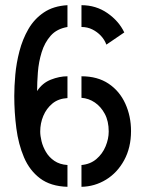

<svg xmlns="http://www.w3.org/2000/svg" viewBox="-20 -719 560 740"><path d="M240 1Q175 -1 134.5 -31.5Q94 -62 72.5 -112.5Q51 -163 43 -224.5Q35 -286 35 -349Q35 -386 39 -431Q43 -476 55 -522Q67 -568 89.5 -607Q112 -646 149 -671Q186 -696 240 -699V-615Q199 -608 175.5 -581.5Q152 -555 140.5 -517.5Q129 -480 126 -440.5Q123 -401 123 -368Q143 -399 176 -412Q209 -425 240 -425V-341Q205 -339 182 -320Q159 -301 147 -272.5Q135 -244 135 -212Q135 -196 140 -175Q145 -154 157 -133.5Q169 -113 189.5 -99Q210 -85 240 -83ZM294 1V-83Q328 -86 351.5 -106Q375 -126 387 -155Q399 -184 399 -212Q399 -252 384 -280Q369 -308 345.5 -324Q322 -340 294 -342V-425Q356 -425 398.5 -396.5Q441 -368 463 -319.5Q485 -271 485 -214Q485 -150 458.5 -101.5Q432 -53 388.5 -26.5Q345 0 294 1ZM390 -547Q383 -566 369 -581Q355 -596 336 -605.5Q317 -615 294 -615V-699Q350 -699 394 -668.5Q438 -638 459 -594Z"/></svg>

Font: Stick No Bills ExtraLight Medium
Style: Regular
Weight: 500
Version: Version 2.000